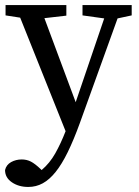

<svg xmlns="http://www.w3.org/2000/svg" viewBox="-24 -493 552 761"><path d="M498 -432 442 -420 292 -4Q268 62 244.5 110Q221 158 196.5 188.5Q172 219 145.5 233.5Q119 248 88 248Q50 248 23 229.5Q-4 211 -4 181Q1 160 20 149.5Q39 139 62 139Q82 139 98.5 147.5Q115 156 138 178L141 181Q173 154 195 115Q217 76 236 27L56 -423L-2 -432V-473H239V-431L152 -421L276 -88L389 -420L303 -432V-473H498Z"/></svg>

Font: SourceSerifPro
Style: Book
Weight: 400
Designer: Frank Grießhammer
Foundry: Adobe Systems Incorporated
Version: Version 1.014;PS Version 1.0;hotconv 1.0.73;makeotf.lib2.5.5